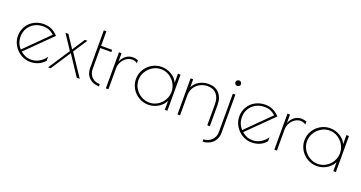

<svg xmlns="http://www.w3.org/2000/svg" viewBox="-42 -1342 4240 2252"><g transform="rotate(20 2078.0 -216.5)"><path d="M459 -117V-66Q422 -25 378 -6.5Q334 12 278 12Q216 12 161.5 -21Q107 -54 74.5 -109Q42 -164 42 -226Q42 -293 74 -346.5Q106 -400 161.5 -430Q217 -460 285 -460Q389 -460 462 -378L148 -68Q181 -41 212 -28.5Q243 -16 282 -16Q334 -16 381 -43Q428 -70 459 -117ZM129 -87 422 -378Q389 -407 358 -419.5Q327 -432 284 -432Q223 -432 175.5 -405.5Q128 -379 101 -333Q74 -287 74 -229Q74 -146 129 -87Z M859 0 695 -247 533 0H501L676 -266L554 -450H591L694 -294L796 -450H828L713 -275L896 0Z M967 -163V-631H999V-450H1137V-422H999V-163Q999 -97 1038.5 -59.5Q1078 -22 1138 -22V6Q1064 6 1015.5 -39Q967 -84 967 -163Z M1222 -450H1254V-346Q1274 -395 1312.5 -423Q1351 -451 1400 -451Q1431 -451 1463 -438V-401Q1434 -423 1398 -423Q1362 -423 1328.5 -401Q1295 -379 1274.5 -342Q1254 -305 1254 -263V0H1222Z M1516 -225Q1516 -288 1548 -342.5Q1580 -397 1635 -429Q1690 -461 1754 -461Q1819 -461 1877 -426.5Q1935 -392 1958 -337V-450H1990V0H1958V-112Q1931 -56 1874.5 -22.5Q1818 11 1754 11Q1690 11 1635 -21Q1580 -53 1548 -107.5Q1516 -162 1516 -225ZM1960 -225Q1960 -280 1932 -328Q1904 -376 1857 -404.5Q1810 -433 1755 -433Q1700 -433 1652.5 -404Q1605 -375 1576.5 -327Q1548 -279 1548 -224Q1548 -169 1576.5 -121.5Q1605 -74 1653 -45.5Q1701 -17 1756 -17Q1811 -17 1858 -45.5Q1905 -74 1932.5 -121.5Q1960 -169 1960 -225Z M2116 -450H2148V-350Q2170 -400 2223 -430.5Q2276 -461 2340 -461Q2423 -461 2471.5 -408.5Q2520 -356 2520 -262V0H2488V-262Q2488 -343 2448.5 -388Q2409 -433 2338 -433Q2286 -433 2242.5 -409.5Q2199 -386 2173.5 -345Q2148 -304 2148 -252V0H2116Z M2625 -588Q2625 -602 2635.5 -612Q2646 -622 2660 -622Q2674 -622 2684.5 -612Q2695 -602 2695 -588Q2695 -573 2684.5 -563Q2674 -553 2660 -553Q2646 -553 2635.5 -563Q2625 -573 2625 -588ZM2501 170Q2561 170 2602 129.5Q2643 89 2643 29V-450H2675V29Q2675 77 2652 116Q2629 155 2589 176.5Q2549 198 2501 198Z M3222 -117V-66Q3185 -25 3141 -6.5Q3097 12 3041 12Q2979 12 2924.5 -21Q2870 -54 2837.5 -109Q2805 -164 2805 -226Q2805 -293 2837 -346.5Q2869 -400 2924.5 -430Q2980 -460 3048 -460Q3152 -460 3225 -378L2911 -68Q2944 -41 2975 -28.5Q3006 -16 3045 -16Q3097 -16 3144 -43Q3191 -70 3222 -117ZM2892 -87 3185 -378Q3152 -407 3121 -419.5Q3090 -432 3047 -432Q2986 -432 2938.5 -405.5Q2891 -379 2864 -333Q2837 -287 2837 -229Q2837 -146 2892 -87Z M3325 -450H3357V-346Q3377 -395 3415.5 -423Q3454 -451 3503 -451Q3534 -451 3566 -438V-401Q3537 -423 3501 -423Q3465 -423 3431.5 -401Q3398 -379 3377.5 -342Q3357 -305 3357 -263V0H3325Z M3619 -225Q3619 -288 3651 -342.5Q3683 -397 3738 -429Q3793 -461 3857 -461Q3922 -461 3980 -426.5Q4038 -392 4061 -337V-450H4093V0H4061V-112Q4034 -56 3977.5 -22.5Q3921 11 3857 11Q3793 11 3738 -21Q3683 -53 3651 -107.5Q3619 -162 3619 -225ZM4063 -225Q4063 -280 4035 -328Q4007 -376 3960 -404.5Q3913 -433 3858 -433Q3803 -433 3755.5 -404Q3708 -375 3679.5 -327Q3651 -279 3651 -224Q3651 -169 3679.5 -121.5Q3708 -74 3756 -45.5Q3804 -17 3859 -17Q3914 -17 3961 -45.5Q4008 -74 4035.5 -121.5Q4063 -169 4063 -225Z"/></g></svg>

Font: Poiret One
Style: Regular
Weight: 400
Designer: Denis Masharov (denis.masharov@gmail.com), Cyreal (Charset Expansion)
Foundry: Denis Masharov
Version: Version 1.101